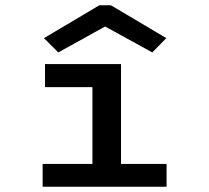

<svg xmlns="http://www.w3.org/2000/svg" viewBox="-20 -705 790 725"><path d="M141 0V-86H329V-376H150V-463H437V-86H609V0ZM200 -507 146 -561 355 -685H399L608 -561L555 -507L377 -605Z"/></svg>

Font: Inconsolata ExtraExpanded SemiBold
Style: Regular
Weight: 600
Width: 8
Monospace: yes
Designer: Raph Levien, Cyreal, Brenton Simpson
Foundry: Raph Levien, Cyreal, Google
Version: Version 3.001; ttfautohint (v1.8.2.53-6de2)